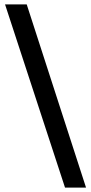

<svg xmlns="http://www.w3.org/2000/svg" viewBox="-20 -718 416 877"><path d="M277 139 3 -698H102L373 139Z"/></svg>

Font: Manuale
Style: Bold
Weight: 700
Version: Version 1.002